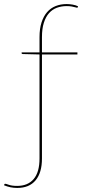

<svg xmlns="http://www.w3.org/2000/svg" viewBox="-89 -727 419 945"><path d="M105.5 -544Q105.5 -586 115.5 -616.8Q125.5 -647.5 143 -667.5Q160.5 -687.5 185 -697.2Q209.5 -707 239 -707Q253.5 -707 269 -704.2Q284.5 -701.5 295 -696L294 -692Q293 -688.5 290 -689Q287 -689.5 280.8 -691.2Q274.5 -693 264.2 -695Q254 -697 239 -697Q213 -697 190.8 -688.8Q168.5 -680.5 152.2 -662.2Q136 -644 126.8 -614.8Q117.5 -585.5 117.5 -544V-469H292V-459H117.5V53Q117.5 123 86.2 160.5Q55 198 -4 198Q-21.5 198 -37.2 194.8Q-53 191.5 -69 185L-68 181.5Q-67 178.5 -65.5 178Q-64 177.5 -63 177.5Q-59.5 177.5 -44.8 182.8Q-30 188 -4.5 188Q48 188 76.8 154.2Q105.5 120.5 105.5 53V-459L23.5 -461Q17.5 -461 17.5 -465V-469H105.5Z"/></svg>

Font: Lato 2
Style: Regular
Weight: 100
Designer: Lukasz Dziedzic with Adam Twardoch and Botio Nikoltchev
Foundry: tyPoland Lukasz Dziedzic
Version: Version 2.015; 2015-08-06; http://www.latofonts.com/